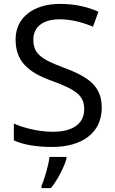

<svg xmlns="http://www.w3.org/2000/svg" viewBox="-20 -744 589 985"><path d="M502 -191C502 -303 433 -350 307 -397C191 -440 151 -469 151 -541C151 -603 197 -645 286 -645C348 -645 407 -628 457 -607L485 -684C431 -708 366 -724 288 -724C153 -724 60 -655 60 -542C60 -431 122 -374 244 -330C373 -283 412 -253 412 -183C412 -112 357 -68 251 -68C175 -68 99 -89 51 -110V-24C96 -2 167 10 247 10C403 10 502 -64 502 -191ZM321 70V61H234C229 104 208 176 193 209V221H241C277 178 312 106 321 70Z"/></svg>

Font: Noto Sans Syriac Western
Style: Regular
Weight: 400
Designer: Patrick Giasson and the Monotype Design Team
Foundry: Monotype Imaging Inc.
Version: Version 3.000